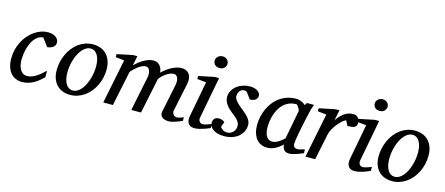

<svg xmlns="http://www.w3.org/2000/svg" viewBox="-48 -1230 4116 1774"><g transform="rotate(15 2010.0 -342.5)"><path d="M402.8 -423.8Q402.8 -414.1 399.9 -403.8Q397 -393.6 388.4 -384.8Q379.9 -376 365 -368.9Q350.1 -361.8 326.2 -358.9L269 -436Q242.2 -434.6 221.2 -421.1Q200.2 -407.7 184.3 -386.7Q168.5 -365.7 157.5 -339.1Q146.5 -312.5 139.6 -285.2Q132.8 -257.8 129.9 -231.9Q127 -206.1 127 -186Q127 -161.6 131.6 -137.9Q136.2 -114.3 146.7 -95.5Q157.2 -76.7 174.1 -64.9Q190.9 -53.2 215.8 -53.2Q235.8 -53.2 256.3 -60.3Q276.9 -67.4 297.6 -80.1Q318.4 -92.8 339.4 -110.4Q360.4 -127.9 381.8 -148.9V-85.9Q366.2 -70.8 346.2 -53.7Q326.2 -36.6 301.8 -22Q277.3 -7.3 248.3 2.4Q219.2 12.2 186 12.2Q150.4 12.2 121.8 -0.2Q93.3 -12.7 73.5 -36.4Q53.7 -60.1 43 -94.7Q32.2 -129.4 32.2 -173.8Q32.2 -218.8 42.7 -259.8Q53.2 -300.8 71.8 -336.4Q90.3 -372.1 115.7 -401.1Q141.1 -430.2 170.9 -450.9Q200.7 -471.7 233.6 -482.9Q266.6 -494.1 300.8 -494.1Q327.6 -494.1 347.2 -487.3Q366.7 -480.5 378.9 -470.2Q391.1 -460 397 -447.5Q402.8 -435.1 402.8 -423.8Z M809.1 -304.2Q809.1 -339.8 802.2 -367.2Q795.4 -394.5 783.7 -413.1Q772 -431.6 755.6 -441.4Q739.3 -451.2 720.2 -451.2Q687.5 -451.2 659.4 -427.5Q631.3 -403.8 610.8 -365.5Q590.3 -327.1 578.6 -279.1Q566.9 -231 566.9 -182.1Q566.9 -145 573.7 -117.2Q580.6 -89.4 592.8 -70.6Q605 -51.8 621.1 -42.5Q637.2 -33.2 656.2 -33.2Q679.7 -33.2 700.4 -45.2Q721.2 -57.1 738 -77.4Q754.9 -97.7 768.1 -124.5Q781.2 -151.4 790.5 -181.4Q799.8 -211.4 804.4 -243.2Q809.1 -274.9 809.1 -304.2ZM910.2 -299.8Q910.2 -259.3 901.1 -220.5Q892.1 -181.6 875.2 -147Q858.4 -112.3 834.7 -83.3Q811 -54.2 781.5 -33Q752 -11.7 717.3 0.2Q682.6 12.2 644 12.2Q603 12.2 569.8 -1Q536.6 -14.2 513.7 -38.8Q490.7 -63.5 478.3 -98.4Q465.8 -133.3 465.8 -176.8Q465.8 -217.3 474.6 -256.6Q483.4 -295.9 499.8 -331.1Q516.1 -366.2 539.6 -396.2Q563 -426.3 592.5 -448Q622.1 -469.7 657 -481.9Q691.9 -494.1 731 -494.1Q767.1 -494.1 799.6 -482.9Q832 -471.7 856.7 -447.8Q881.3 -423.8 895.8 -387.2Q910.2 -350.6 910.2 -299.8Z M1713.9 -25.9Q1701.2 -20.5 1685.3 -13.9Q1669.4 -7.3 1652.6 -1.5Q1635.7 4.4 1619.1 8.3Q1602.5 12.2 1587.9 12.2Q1567.4 12.2 1551 7.6Q1534.7 2.9 1523.7 -5.9Q1512.7 -14.6 1508.1 -27.8Q1503.4 -41 1506.8 -58.1L1562 -325.2Q1566.9 -350.1 1565.4 -368.7Q1564 -387.2 1557.9 -399.4Q1551.8 -411.6 1542.7 -417.7Q1533.7 -423.8 1523.9 -423.8Q1501 -423.8 1479.2 -413.6Q1457.5 -403.3 1439.5 -389.4Q1421.4 -375.5 1408.2 -361.1Q1395 -346.7 1390.1 -337.9L1319.8 0H1227.1L1293.9 -326.2Q1297.4 -342.3 1297.1 -359.6Q1296.9 -377 1292.2 -391.1Q1287.6 -405.3 1277.8 -414.6Q1268.1 -423.8 1252 -423.8Q1234.4 -423.8 1214.6 -413.6Q1194.8 -403.3 1176.5 -389.2Q1158.2 -375 1143.3 -360.1Q1128.4 -345.2 1121.1 -335.9L1050.8 0H959L1044.9 -424.8L961.9 -434.1V-462.9L1111.8 -494.1H1152.8L1133.8 -401.9Q1152.3 -419.4 1173.3 -436.3Q1194.3 -453.1 1216.8 -465.8Q1239.3 -478.5 1262.2 -486.3Q1285.2 -494.1 1307.1 -494.1Q1332 -494.1 1348.4 -484.9Q1364.7 -475.6 1374.8 -461.7Q1384.8 -447.8 1389.4 -431.6Q1394 -415.5 1396 -401.9Q1414.1 -419.9 1436 -436.5Q1458 -453.1 1481.9 -466.1Q1505.9 -479 1530.5 -486.6Q1555.2 -494.1 1578.1 -494.1Q1603 -494.1 1621.8 -485.1Q1640.6 -476.1 1652.1 -459.5Q1663.6 -442.9 1666.7 -419.4Q1669.9 -396 1664.1 -367.2L1607.9 -97.2Q1605.5 -85 1608.4 -75Q1611.3 -64.9 1617.4 -57.6Q1623.5 -50.3 1632.3 -46.1Q1641.1 -42 1650.9 -42Q1663.1 -42 1679.2 -47.9Q1695.3 -53.7 1713.9 -60.1Z M1980 -28.8Q1974.1 -26.4 1958.5 -19.5Q1942.9 -12.7 1921.9 -5.6Q1900.9 1.5 1877.7 6.8Q1854.5 12.2 1834 12.2Q1808.1 12.2 1793 3.4Q1777.8 -5.4 1770.5 -19.5Q1763.2 -33.7 1762.2 -51.3Q1761.2 -68.8 1764.6 -85.9L1828.6 -424.8L1742.7 -434.1V-462.9L1893.6 -494.1H1934.6L1858.9 -94.2Q1856.9 -84 1859.1 -74.7Q1861.3 -65.4 1866.5 -58.3Q1871.6 -51.3 1879.6 -47.1Q1887.7 -43 1897.9 -43Q1906.7 -43 1918.7 -46.1Q1930.7 -49.3 1942.6 -53.5Q1954.6 -57.6 1964.8 -61.5Q1975.1 -65.4 1980 -66.9ZM1975.6 -641.1Q1975.6 -629.9 1971.4 -619.9Q1967.3 -609.9 1959.7 -602.1Q1952.1 -594.2 1940.9 -589.6Q1929.7 -585 1915 -585Q1884.3 -585 1868.7 -601.3Q1853 -617.7 1853 -641.1Q1853 -650.9 1857.2 -660.6Q1861.3 -670.4 1869.4 -678.5Q1877.4 -686.5 1889.2 -691.7Q1900.9 -696.8 1916 -696.8Q1930.2 -696.8 1941.2 -691.9Q1952.1 -687 1960 -679.2Q1967.8 -671.4 1971.7 -661.4Q1975.6 -651.4 1975.6 -641.1Z M2332 -431.2Q2332 -413.6 2324.2 -403.1Q2316.4 -392.6 2305.2 -386.7Q2293.9 -380.9 2281.5 -378.7Q2269 -376.5 2259.8 -376L2214.8 -437Q2211.9 -439.5 2205.6 -442.1Q2199.2 -444.8 2189.9 -444.8Q2173.3 -444.8 2162.1 -437.7Q2150.9 -430.7 2143.8 -420.2Q2136.7 -409.7 2133.8 -397.7Q2130.9 -385.7 2130.9 -376Q2130.9 -362.3 2138.7 -348.4Q2146.5 -334.5 2159.2 -320.6Q2171.9 -306.6 2187.7 -293.2Q2203.6 -279.8 2219.7 -267.1Q2236.3 -253.9 2251.7 -240Q2267.1 -226.1 2279.3 -211.2Q2291.5 -196.3 2298.8 -179.7Q2306.2 -163.1 2306.2 -145Q2306.2 -114.3 2293.7 -85.9Q2281.2 -57.6 2257.1 -35.6Q2232.9 -13.7 2197 -0.7Q2161.1 12.2 2114.7 12.2Q2078.6 12.2 2052.2 4.2Q2025.9 -3.9 2008.8 -16.8Q1991.7 -29.8 1983.4 -46.4Q1975.1 -63 1975.1 -80.1Q1975.1 -104 1989.5 -118.9Q2003.9 -133.8 2034.7 -133.8Q2043.9 -133.8 2052.2 -131.3Q2060.5 -128.9 2067.4 -125.7Q2074.2 -122.6 2079.3 -118.9Q2084.5 -115.2 2086.9 -112.8L2067.9 -64Q2078.6 -48.8 2094.5 -38.3Q2110.4 -27.8 2135.7 -27.8Q2150.9 -27.8 2165 -33.7Q2179.2 -39.6 2190.2 -50.3Q2201.2 -61 2207.5 -76.4Q2213.9 -91.8 2213.9 -110.8Q2213.9 -126 2207.8 -139.4Q2201.7 -152.8 2190.7 -165.5Q2179.7 -178.2 2164.8 -190.7Q2149.9 -203.1 2131.8 -216.8Q2116.2 -229 2101.8 -243.2Q2087.4 -257.3 2075.9 -273.2Q2064.5 -289.1 2057.6 -306.6Q2050.8 -324.2 2050.8 -342.8Q2050.8 -379.4 2067.4 -407.7Q2084 -436 2110.1 -455.3Q2136.2 -474.6 2168.2 -484.4Q2200.2 -494.1 2231 -494.1Q2259.3 -494.1 2278.6 -487.5Q2297.9 -481 2309.8 -471.4Q2321.8 -461.9 2326.9 -450.9Q2332 -439.9 2332 -431.2Z M2724.1 -392.1Q2724.6 -394.5 2720.5 -403.3Q2716.3 -412.1 2710.4 -421.6Q2704.6 -431.2 2698 -438.5Q2691.4 -445.8 2687 -445.8Q2648.9 -445.8 2618.9 -433.3Q2588.9 -420.9 2566.4 -399.7Q2543.9 -378.4 2528.1 -350.6Q2512.2 -322.8 2502.4 -292.5Q2492.7 -262.2 2488.3 -231.4Q2483.9 -200.7 2483.9 -172.9Q2483.9 -151.9 2487.3 -130.9Q2490.7 -109.9 2499.3 -92.8Q2507.8 -75.7 2522.7 -64.9Q2537.6 -54.2 2561 -54.2Q2578.6 -54.2 2596.2 -62Q2613.8 -69.8 2628.9 -80.1Q2644 -90.3 2655.3 -100.6Q2666.5 -110.8 2671.9 -116.2ZM2871.1 -26.9Q2865.2 -24.4 2849.6 -17.8Q2834 -11.2 2814.7 -4.6Q2795.4 2 2775.6 7.1Q2755.9 12.2 2741.2 12.2Q2723.1 12.2 2710.7 7.8Q2698.2 3.4 2690.2 -5.4Q2682.1 -14.2 2677.7 -26.9Q2673.3 -39.6 2671.9 -56.2Q2660.6 -45.4 2645.5 -33.4Q2630.4 -21.5 2612.1 -11.2Q2593.8 -1 2573 5.6Q2552.2 12.2 2529.8 12.2Q2500.5 12.2 2478.3 3.9Q2456.1 -4.4 2439.9 -18.3Q2423.8 -32.2 2413.3 -50.5Q2402.8 -68.8 2396.5 -88.6Q2390.1 -108.4 2387.7 -128.7Q2385.3 -148.9 2385.3 -167Q2385.3 -205.6 2393.6 -244.9Q2401.9 -284.2 2418.2 -320.6Q2434.6 -356.9 2459 -388.7Q2483.4 -420.4 2515.4 -443.8Q2547.4 -467.3 2586.7 -480.7Q2626 -494.1 2672.9 -494.1Q2686.5 -494.1 2700 -491Q2713.4 -487.8 2725.1 -482.7Q2736.8 -477.5 2746.6 -471.2Q2756.3 -464.8 2763.2 -458L2777.8 -481.9H2846.2Q2843.8 -476.1 2840.8 -468Q2837.9 -460 2835 -451.7Q2832 -443.4 2829.8 -436Q2827.6 -428.7 2827.1 -424.8Q2823.7 -411.6 2817.4 -385Q2811 -358.4 2804 -325.2Q2796.9 -292 2789.3 -255.6Q2781.7 -219.2 2775.9 -186.8Q2770 -154.3 2766.1 -129.2Q2762.2 -104 2762.2 -92.8Q2762.2 -66.4 2773.4 -56.6Q2784.7 -46.9 2805.2 -46.9Q2810.1 -46.9 2819.6 -49.1Q2829.1 -51.3 2839.4 -54.2Q2849.6 -57.1 2858.4 -59.6Q2867.2 -62 2871.1 -63Z M3283.2 -426.8Q3283.2 -409.2 3276.9 -398.7Q3270.5 -388.2 3258.8 -382.8Q3247.1 -377.4 3230.7 -375.7Q3214.4 -374 3193.8 -374L3169.9 -421.9Q3151.4 -414.1 3130.1 -394.8Q3108.9 -375.5 3089.8 -350.8Q3070.8 -326.2 3056.6 -300Q3042.5 -273.9 3038.1 -252L2985.8 0H2893.1L2979 -424.8L2895 -434.1V-462.9L3045.9 -494.1H3085.9L3064.9 -393.1Q3095.7 -440.4 3134.8 -467.3Q3173.8 -494.1 3219.2 -494.1Q3237.3 -494.1 3249.5 -487.5Q3261.7 -481 3269.3 -470.7Q3276.9 -460.4 3280 -448.7Q3283.2 -437 3283.2 -426.8Z M3511.2 -28.8Q3505.4 -26.4 3489.7 -19.5Q3474.1 -12.7 3453.1 -5.6Q3432.1 1.5 3408.9 6.8Q3385.7 12.2 3365.2 12.2Q3339.4 12.2 3324.2 3.4Q3309.1 -5.4 3301.8 -19.5Q3294.4 -33.7 3293.5 -51.3Q3292.5 -68.8 3295.9 -85.9L3359.9 -424.8L3273.9 -434.1V-462.9L3424.8 -494.1H3465.8L3390.1 -94.2Q3388.2 -84 3390.4 -74.7Q3392.6 -65.4 3397.7 -58.3Q3402.8 -51.3 3410.9 -47.1Q3418.9 -43 3429.2 -43Q3438 -43 3450 -46.1Q3461.9 -49.3 3473.9 -53.5Q3485.8 -57.6 3496.1 -61.5Q3506.3 -65.4 3511.2 -66.9ZM3506.8 -641.1Q3506.8 -629.9 3502.7 -619.9Q3498.5 -609.9 3491 -602.1Q3483.4 -594.2 3472.2 -589.6Q3460.9 -585 3446.3 -585Q3415.5 -585 3399.9 -601.3Q3384.3 -617.7 3384.3 -641.1Q3384.3 -650.9 3388.4 -660.6Q3392.6 -670.4 3400.6 -678.5Q3408.7 -686.5 3420.4 -691.7Q3432.1 -696.8 3447.3 -696.8Q3461.4 -696.8 3472.4 -691.9Q3483.4 -687 3491.2 -679.2Q3499 -671.4 3502.9 -661.4Q3506.8 -651.4 3506.8 -641.1Z M3888.2 -304.2Q3888.2 -339.8 3881.3 -367.2Q3874.5 -394.5 3862.8 -413.1Q3851.1 -431.6 3834.7 -441.4Q3818.4 -451.2 3799.3 -451.2Q3766.6 -451.2 3738.5 -427.5Q3710.4 -403.8 3689.9 -365.5Q3669.4 -327.1 3657.7 -279.1Q3646 -231 3646 -182.1Q3646 -145 3652.8 -117.2Q3659.7 -89.4 3671.9 -70.6Q3684.1 -51.8 3700.2 -42.5Q3716.3 -33.2 3735.4 -33.2Q3758.8 -33.2 3779.5 -45.2Q3800.3 -57.1 3817.1 -77.4Q3834 -97.7 3847.2 -124.5Q3860.4 -151.4 3869.6 -181.4Q3878.9 -211.4 3883.5 -243.2Q3888.2 -274.9 3888.2 -304.2ZM3989.3 -299.8Q3989.3 -259.3 3980.2 -220.5Q3971.2 -181.6 3954.3 -147Q3937.5 -112.3 3913.8 -83.3Q3890.1 -54.2 3860.6 -33Q3831.1 -11.7 3796.4 0.2Q3761.7 12.2 3723.1 12.2Q3682.1 12.2 3648.9 -1Q3615.7 -14.2 3592.8 -38.8Q3569.8 -63.5 3557.4 -98.4Q3544.9 -133.3 3544.9 -176.8Q3544.9 -217.3 3553.7 -256.6Q3562.5 -295.9 3578.9 -331.1Q3595.2 -366.2 3618.7 -396.2Q3642.1 -426.3 3671.6 -448Q3701.2 -469.7 3736.1 -481.9Q3771 -494.1 3810.1 -494.1Q3846.2 -494.1 3878.7 -482.9Q3911.1 -471.7 3935.8 -447.8Q3960.4 -423.8 3974.9 -387.2Q3989.3 -350.6 3989.3 -299.8Z"/></g></svg>

Font: Charis SIL Am
Style: Italic
Weight: 400
Italic angle: -11°
Foundry: SIL International
Version: Version 5.000